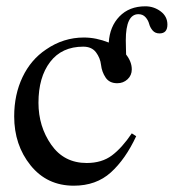

<svg xmlns="http://www.w3.org/2000/svg" viewBox="-20 -579 551 609"><path d="M398 -156 412 -147Q378 -74 331.5 -32Q285 10 214 10Q129 10 77 -54.5Q25 -119 25 -210Q25 -279 51.5 -334.5Q78 -390 126 -422Q181 -460 246 -460Q285 -460 325 -444Q328 -495 359 -527Q390 -559 441 -559Q468 -559 489.5 -543Q511 -527 511 -501Q511 -473 486 -473Q472 -473 464 -482.5Q456 -492 453 -503.5Q450 -515 441.5 -524.5Q433 -534 419 -534Q379 -534 379 -451Q379 -441 379.5 -425.5Q380 -410 380 -406Q398 -383 398 -359Q398 -340 384.5 -327.5Q371 -315 352 -315Q327 -315 315 -333Q303 -351 300.5 -373Q298 -395 284.5 -413Q271 -431 244 -431Q176 -431 139 -382.5Q102 -334 102 -253Q102 -178 142.5 -120Q183 -62 255 -62Q303 -62 335 -86Q367 -110 398 -156Z"/></svg>

Font: STIX MathJax Latin
Style: Regular
Weight: 400
Designer: MicroPress Inc., with final additions and corrections provided by Coen Hoffman, Elsevier (retired)
Version: Version 1.1.1